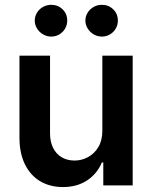

<svg xmlns="http://www.w3.org/2000/svg" viewBox="-20 -758 622 785"><path d="M398.4 -530.3H522.5V0H402.3V-93.8H396.5Q377.4 -47.9 336.2 -20.5Q294.9 6.8 237.3 6.8Q185.1 6.8 145 -16.6Q105 -40 82.5 -85Q60.1 -129.9 59.6 -192.4V-530.3H184.6V-211.9Q184.6 -178.7 197 -153.6Q209.5 -128.4 232.2 -115Q254.9 -101.6 285.2 -101.6Q313.5 -101.6 339.6 -115.5Q365.7 -129.4 382.1 -156.7Q398.4 -184.1 398.4 -222.7ZM122.1 -673.8Q122.1 -691.4 131.3 -706.3Q140.6 -721.2 156 -729.7Q171.4 -738.3 189.5 -738.3Q217.3 -738.3 236.1 -719.7Q254.9 -701.2 254.9 -673.8Q254.9 -656.2 246.3 -641.4Q237.8 -626.5 222.7 -617.4Q207.5 -608.4 189.5 -608.4Q171.9 -608.4 156.2 -617.4Q140.6 -626.5 131.3 -641.6Q122.1 -656.7 122.1 -673.8ZM329.1 -673.8Q329.1 -691.4 338.4 -706.3Q347.7 -721.2 363 -729.7Q378.4 -738.3 396.5 -738.3Q424.3 -738.3 443.1 -719.7Q461.9 -701.2 461.9 -673.8Q461.9 -656.2 453.4 -641.4Q444.8 -626.5 429.7 -617.4Q414.6 -608.4 396.5 -608.4Q378.9 -608.4 363.3 -617.4Q347.7 -626.5 338.4 -641.6Q329.1 -656.7 329.1 -673.8Z"/></svg>

Font: WEMIX Pretendard SemiBold
Style: Regular
Weight: 600
Designer: Base glyphs from Inter by Rasmus Andersson; Hangeul glyphs from Noto Sans CJK(Source Han Sans) by Jang Soo-young and Kan
Foundry: Kil Hyung-jin
Version: Version 1.000